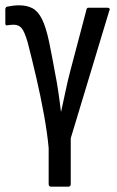

<svg xmlns="http://www.w3.org/2000/svg" viewBox="-21 -517 440 722"><path d="M171 185Q162 185 162 175V40Q157 -16 144.5 -85Q132 -154 115.5 -225Q99 -296 83 -358Q71 -399 60 -411.5Q49 -424 31 -424Q20 -424 7 -422Q-1 -419 -1 -430V-481Q-1 -490 6 -492Q15 -494 27 -495.5Q39 -497 51 -497Q80 -497 101 -486Q122 -475 137 -445Q152 -415 164 -358Q170 -327 175.5 -299.5Q181 -272 186 -243Q193 -208 198.5 -170.5Q204 -133 208 -98H209Q217 -133 225 -172Q233 -211 243 -249L304 -480Q305 -488 312 -488H383Q388 -488 390.5 -485Q393 -482 390 -477L245 3V175Q245 185 236 185Z"/></svg>

Font: Sofia Sans Condensed Medium
Style: Regular
Weight: 500
Designer: Botio Nikoltchev, Ani Petrova
Foundry: lettersoup
Version: Version 4.101; ttfautohint (v1.8.4.7-5d5b)